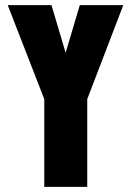

<svg xmlns="http://www.w3.org/2000/svg" viewBox="-20 -726 509 746"><path d="M152 -341 10 -706H180L235 -521L290 -706H459L319 -341V0H152Z"/></svg>

Font: Lineal Heavy
Style: Regular
Weight: 900
Designer: Created by Frank Adebiaye with contributions from Anton Moglia & Ariel Martín Pérez
Created by Frank ADEBIAYE with FontF
Foundry: Velvetyne Type Foundry
Version: Version 2.000